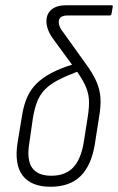

<svg xmlns="http://www.w3.org/2000/svg" viewBox="-20 -704 450 732"><path d="M173 8Q99 8 66.5 -34.5Q34 -77 47 -160L64 -263Q70 -302 83 -332Q96 -362 119 -385Q142 -408 177.5 -426.5Q213 -445 263 -460L283 -434Q235 -416 203 -399.5Q171 -383 151.5 -363Q132 -343 121.5 -316Q111 -289 105 -251L92 -160Q81 -96 102 -65Q123 -34 176 -34Q228 -34 258 -64.5Q288 -95 299 -160L314 -255Q321 -298 319 -325.5Q317 -353 304 -380.5Q291 -408 263 -446L186 -551Q171 -571 164 -588.5Q157 -606 157 -625Q158 -653 177.5 -668.5Q197 -684 233 -684H405Q411 -684 410 -679L405 -651Q404 -645 398 -645H238Q204 -645 204 -620Q204 -601 221 -581L304 -465Q333 -426 347 -394.5Q361 -363 363 -330.5Q365 -298 357 -253L342 -157Q329 -74 287.5 -33Q246 8 173 8Z"/></svg>

Font: Sofia Sans Condensed Light
Style: Italic
Weight: 300
Italic angle: -9°
Version: Version 4.100